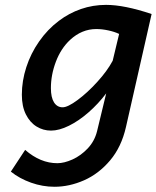

<svg xmlns="http://www.w3.org/2000/svg" viewBox="-20 -520 626 768"><path d="M197.8 227.1Q150.4 227.1 104.2 210.7Q58.1 194.3 23.4 166.5L80.6 79.6Q141.6 132.8 209.5 132.8Q236.8 132.8 270.3 117.7Q303.7 102.5 331.1 73.5Q358.4 44.4 368.2 4.9L404.8 -146.5Q373 -104.5 334.2 -70.6Q295.4 -36.6 255.9 -17.1Q216.3 2.4 184.1 2.4Q152.8 2.4 126.2 -13.9Q99.6 -30.3 83.5 -62.5Q67.4 -94.7 67.4 -141.1Q67.4 -196.3 85.2 -251.2Q103 -306.2 136.5 -354.2Q169.9 -402.3 215.3 -436.5Q255.9 -467.3 303.7 -483.9Q351.6 -500.5 404.3 -500.5Q477.5 -500.5 586.4 -463.9L483.9 -12.2Q465.8 67.9 420.4 121.6Q375 175.3 316.2 201.2Q257.3 227.1 197.8 227.1ZM365.2 -403.8Q307.1 -403.8 260.3 -360.4Q223.6 -326.2 203.6 -273.4Q183.6 -220.7 183.6 -167.5Q183.6 -130.4 196 -110.6Q208.5 -90.8 230.5 -90.8Q251 -90.8 290.3 -119.9Q329.6 -148.9 369.1 -192.4Q408.7 -235.8 430.7 -276.9L456.5 -384.3Q438 -393.1 413.1 -398.4Q388.2 -403.8 365.2 -403.8Z"/></svg>

Font: Lesson One Medium
Style: Italic
Weight: 500
Italic angle: -14°
Designer: But Ko, Victor Gaultney, Annie Olsen, Julie Remington, Don Collingsworth, Eric Hays, Becca Hirsbrunner
Version: Version 1.100